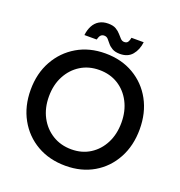

<svg xmlns="http://www.w3.org/2000/svg" viewBox="-156 -1020 1095 1165"><g transform="rotate(20 391.5 -438.0)"><path d="M394 12Q290 12 210 -34Q130 -80 84.5 -162Q39 -244 39 -350Q39 -456 84.5 -537.5Q130 -619 209 -665.5Q288 -712 391 -712Q495 -712 574.5 -665.5Q654 -619 698.5 -537.5Q743 -456 743 -350Q743 -244 698.5 -162Q654 -80 575.5 -34Q497 12 394 12ZM394 -94Q462 -94 514 -127Q566 -160 595.5 -217.5Q625 -275 625 -350Q625 -424 595 -482Q565 -540 512.5 -572.5Q460 -605 391 -605Q323 -605 270.5 -572.5Q218 -540 187.5 -482.5Q157 -425 157 -350Q157 -275 187.5 -217.5Q218 -160 271.5 -127Q325 -94 394 -94ZM473 -739Q442 -739 423 -750Q404 -761 393 -775Q382 -789 372 -800Q362 -811 347 -811Q334 -811 325.5 -803Q317 -795 311 -773H232Q236 -808 250 -834Q264 -860 288 -874Q312 -888 345 -888Q377 -888 395.5 -877Q414 -866 426 -852Q438 -838 448.5 -827Q459 -816 473 -816Q489 -816 496 -826.5Q503 -837 506 -855H585Q579 -805 551.5 -772Q524 -739 473 -739Z"/></g></svg>

Font: Figtree Light SemiBold
Style: Regular
Weight: 600
Version: Version 2.002